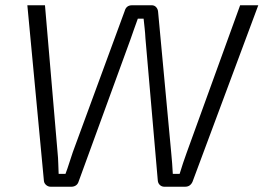

<svg xmlns="http://www.w3.org/2000/svg" viewBox="-20 -710 1002 730"><path d="M962 -690 712 -19Q708 -10 701 -5Q694 0 683 0H605Q595 0 588 -6.5Q581 -13 580 -23L533 -564Q532 -584 530 -602Q528 -620 526 -639H504Q497 -620 490 -600Q483 -580 476 -560L279 -20Q276 -10 268.5 -5Q261 0 251 0H173Q163 0 155.5 -6.5Q148 -13 147 -22L84 -690H151L199 -129Q201 -110 201.5 -90Q202 -70 203 -49H229Q237 -70 243.5 -91Q250 -112 257 -132L454 -668Q460 -690 482 -690H557Q567 -690 573.5 -683Q580 -676 581 -666L631 -129Q633 -109 634.5 -89Q636 -69 637 -49H663Q669 -69 676 -90Q683 -111 690 -130L893 -690Z"/></svg>

Font: Exo 2 Light
Style: Italic
Weight: 300
Italic angle: -8°
Designer: Natanael Gama
Foundry: Natanael Gama
Version: Version 2.010